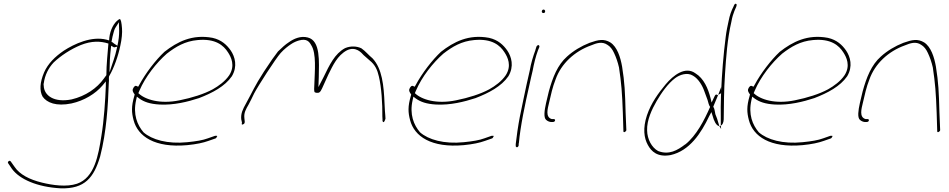

<svg xmlns="http://www.w3.org/2000/svg" viewBox="-20 -761 5165 1045"><path d="M23 122C23 124 23 126 24 127L45 158C86 214 181 257 310 264C442 268 491 205 525 91C560 -45 568 -188 572 -307L573 -323C573 -327 572 -335 573 -343L574 -346L575 -348C600 -391 623 -454 635 -513C643 -548 646 -584 644 -607C642 -635 638 -659 631 -657C630 -657 627 -656 625 -654C600 -637 580 -599 575 -556L574 -541L560 -545C478 -566 384 -522 327 -485C280 -453 241 -415 220 -367C197 -313 194 -267 212 -235C235 -202 286 -181 369 -198C438 -213 500 -251 538 -296L556 -318V-293C553 -214 546 -107 532 -22C515 85 495 206 399 239C342 258 266 247 209 233C139 216 87 188 60 148L38 117C37 116 34 114 33 114C29 114 24 118 23 122ZM217 -305 218 -306C224 -353 244 -391 272 -421C311 -458 364 -493 420 -516C478 -539 526 -538 570 -524C566 -475 559 -406 559 -355V-352L545 -333C508 -281 446 -238 370 -220C274 -201 220 -241 218 -294C218 -298 217 -301 217 -305ZM598 -583C600 -593 604 -604 610 -613L627 -640L628 -612C629 -589 629 -565 623 -531L619 -512L605 -521C595 -527 596 -530 587 -533L588 -539C590 -554 594 -568 598 -583ZM585 -512 599 -504C600 -503 603 -503 605 -504L618 -507L615 -494C611 -476 606 -456 599 -436L576 -367L578 -435C579 -456 581 -477 583 -494Z M706 -282C697 -270 705 -257 713 -247L711 -239C694 -181 696 -149 707 -107C730 -19 822 45 999 29C1050 24 1086 16 1114 6L1154 -8C1156 -9 1159 -12 1161 -18C1163 -20 1164 -21 1159 -22H1151L1111 -8C1084 2 1049 8 999 13C892 24 806 -1 761 -41C727 -81 703 -138 721 -217L725 -235L738 -225C763 -207 795 -195 849 -192C926 -188 1002 -207 1063 -227C1136 -255 1204 -291 1242 -346C1274 -400 1259 -452 1236 -486C1215 -516 1186 -544 1137 -555C1026 -576 944 -533 875 -479C827 -434 773 -364 738 -299L732 -289L723 -293C717 -296 712 -292 706 -283ZM733 -254 739 -268C771 -343 831 -419 888 -469C937 -507 987 -537 1056 -543C1153 -552 1197 -514 1221 -476C1238 -450 1261 -404 1228 -352C1206 -319 1170 -293 1138 -275C1090 -249 1026 -229 957 -215C851 -193 769 -219 733 -254ZM739 -268Z M1293 -112 1297 -94C1295 -86 1295 -80 1302 -84C1309 -86 1312 -90 1312 -98V-99L1310 -119C1307 -147 1318 -166 1333 -192C1342 -208 1352 -229 1363 -252C1383 -291 1480 -442 1508 -473C1527 -494 1548 -510 1563 -520C1579 -531 1594 -537 1608 -541C1649 -552 1663 -535 1674 -515C1703 -470 1693 -373 1691 -305C1690 -284 1689 -270 1691 -264C1691 -260 1692 -258 1702 -256C1718 -254 1723 -259 1733 -280C1744 -306 1756 -329 1768 -357C1792 -405 1816 -459 1868 -487C1917 -511 1948 -473 1959 -461L1992 -432C2021 -409 2034 -381 2042 -345C2056 -288 2062 -196 2061 -128L2062 -109C2061 -105 2062 -104 2063 -100C2068 -89 2075 -104 2078 -115L2077 -133C2076 -145 2074 -167 2073 -196C2069 -296 2060 -387 2008 -443C1984 -463 1970 -482 1947 -498C1923 -510 1888 -512 1858 -499C1802 -469 1773 -407 1741 -341L1713 -287L1715 -341C1716 -423 1726 -540 1655 -557C1617 -567 1580 -551 1552 -531C1533 -519 1515 -502 1493 -481C1477 -461 1451 -424 1417 -372C1364 -290 1355 -263 1319 -198C1301 -166 1290 -143 1293 -112Z M2211 -282C2202 -270 2210 -257 2218 -247L2216 -239C2199 -181 2201 -149 2212 -107C2235 -19 2327 45 2504 29C2555 24 2591 16 2619 6L2659 -8C2661 -9 2664 -12 2666 -18C2668 -20 2669 -21 2664 -22H2656L2616 -8C2589 2 2554 8 2504 13C2397 24 2311 -1 2266 -41C2232 -81 2208 -138 2226 -217L2230 -235L2243 -225C2268 -207 2300 -195 2354 -192C2431 -188 2507 -207 2568 -227C2641 -255 2709 -291 2747 -346C2779 -400 2764 -452 2741 -486C2720 -516 2691 -544 2642 -555C2531 -576 2449 -533 2380 -479C2332 -434 2278 -364 2243 -299L2237 -289L2228 -293C2222 -296 2217 -292 2211 -283ZM2238 -254 2244 -268C2276 -343 2336 -419 2393 -469C2442 -507 2492 -537 2561 -543C2658 -552 2702 -514 2726 -476C2743 -450 2766 -404 2733 -352C2711 -319 2675 -293 2643 -275C2595 -249 2531 -229 2462 -215C2356 -193 2274 -219 2238 -254ZM2244 -268Z M2929 -700C2928 -695 2931 -690 2937 -690C2943 -690 2946 -692 2947 -698C2948 -703 2944 -709 2939 -709C2934 -709 2930 -706 2929 -700ZM2863 -376C2857 -352 2852 -328 2846 -301C2840 -274 2834 -246 2828 -216L2809 -124C2801 -84 2790 -8 2787 23V34C2787 36 2787 36 2790 39C2796 44 2802 36 2803 30V20L2804 19C2812 -73 2838 -196 2862 -301C2868 -328 2873 -352 2879 -376C2886 -414 2896 -455 2908 -487L2916 -506C2916 -507 2916 -509 2915 -512C2911 -520 2903 -513 2900 -508L2894 -489V-488C2882 -456 2870 -417 2863 -376Z M2952 -200C2943 -159 2938 -122 2952 -109C2960 -101 2973 -97 2979 -97H2989C2995 -97 3000 -100 3001 -105C3002 -110 2999 -113 2993 -113H2983C2947 -123 2961 -170 2968 -200C2979 -247 2987 -286 3004 -329C3034 -414 3107 -482 3197 -514C3226 -526 3257 -537 3286 -517C3301 -508 3313 -493 3322 -473C3333 -450 3342 -424 3349 -394C3362 -308 3366 -256 3370 -146L3373 -48C3372 -35 3389 -45 3389 -53L3385 -149C3382 -261 3380 -311 3366 -398C3357 -450 3339 -506 3302 -530C3267 -551 3237 -545 3189 -528C3143 -510 3100 -484 3066 -453C3015 -408 2988 -340 2967 -263Z M3501 -133C3478 -63 3485 -10 3506 28C3525 63 3558 96 3630 83C3733 60 3796 -36 3840 -129L3852 -151L3859 -129C3865 -106 3878 -75 3895 -75L3883 -115C3880 -123 3876 -132 3873 -141V-143C3870 -156 3869 -171 3862 -180L3889 -245L3885 -243C3884 -245 3884 -245 3881 -246C3874 -247 3873 -245 3866 -230L3853 -203L3847 -228C3834 -279 3811 -334 3765 -362C3710 -402 3645 -352 3603 -302C3564 -255 3524 -201 3501 -133ZM3502 -51C3500 -107 3528 -166 3554 -211C3581 -257 3615 -306 3655 -336C3679 -354 3721 -369 3752 -349C3782 -332 3804 -293 3814 -263L3831 -217C3835 -203 3838 -188 3845 -179C3813 -106 3770 -23 3710 25H3709C3667 57 3621 84 3562 61C3527 42 3503 -3 3502 -51ZM3945 -644C3940 -621 3934 -594 3930 -562C3917 -462 3909 -358 3905 -263L3904 -236C3903 -197 3902 -160 3903 -126V-77C3912 -81 3918 -93 3919 -111C3920 -187 3920 -271 3926 -358C3932 -447 3938 -545 3961 -644C3965 -667 3971 -686 3977 -701L3987 -724C3990 -734 3991 -738 3986 -740C3982 -743 3976 -737 3973 -727C3960 -701 3952 -680 3945 -644ZM3889 -245C3895 -248 3904 -253 3904 -253C3904 -256 3905 -259 3905 -263V-287ZM3895 -75 3905 -59 3903 -77C3901 -76 3898 -75 3896 -75Z M4055 -282C4046 -270 4054 -257 4062 -247L4060 -239C4043 -181 4045 -149 4056 -107C4079 -19 4171 45 4348 29C4399 24 4435 16 4463 6L4503 -8C4505 -9 4508 -12 4510 -18C4512 -20 4513 -21 4508 -22H4500L4460 -8C4433 2 4398 8 4348 13C4241 24 4155 -1 4110 -41C4076 -81 4052 -138 4070 -217L4074 -235L4087 -225C4112 -207 4144 -195 4198 -192C4275 -188 4351 -207 4412 -227C4485 -255 4553 -291 4591 -346C4623 -400 4608 -452 4585 -486C4564 -516 4535 -544 4486 -555C4375 -576 4293 -533 4224 -479C4176 -434 4122 -364 4087 -299L4081 -289L4072 -293C4066 -296 4061 -292 4055 -283ZM4082 -254 4088 -268C4120 -343 4180 -419 4237 -469C4286 -507 4336 -537 4405 -543C4502 -552 4546 -514 4570 -476C4587 -450 4610 -404 4577 -352C4555 -319 4519 -293 4487 -275C4439 -249 4375 -229 4306 -215C4200 -193 4118 -219 4082 -254ZM4088 -268Z M4660 -200C4651 -159 4646 -122 4660 -109C4668 -101 4681 -97 4687 -97H4697C4703 -97 4708 -100 4709 -105C4710 -110 4707 -113 4701 -113H4691C4655 -123 4669 -170 4676 -200C4687 -247 4695 -286 4712 -329C4742 -414 4815 -482 4905 -514C4934 -526 4965 -537 4994 -517C5009 -508 5021 -493 5030 -473C5041 -450 5050 -424 5057 -394C5070 -308 5074 -256 5078 -146L5081 -48C5080 -35 5097 -45 5097 -53L5093 -149C5090 -261 5088 -311 5074 -398C5065 -450 5047 -506 5010 -530C4975 -551 4945 -545 4897 -528C4851 -510 4808 -484 4774 -453C4723 -408 4696 -340 4675 -263Z"/></svg>

Font: Stray Cat
Style: ExLtExtObl
Weight: 200
Version: Version 1.0